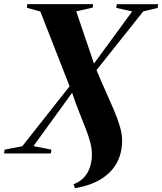

<svg xmlns="http://www.w3.org/2000/svg" viewBox="-42 -764 807 956"><path d="M331.5 173 324 153.5Q357.5 140.5 377.2 118.2Q397 96 406.2 67.2Q415.5 38.5 415.5 7Q415.5 -23.5 407.8 -53.8Q400 -84 386.5 -119Q373 -154 355 -198.5Q337 -243 317 -302L124.5 -36.5L214 -19L211 0H-21.5L-19 -19L69 -36L304.5 -334.5L159 -706.5L91.5 -725.5L94 -743.5H422L419 -726L337.5 -707.5L426 -447.5L616 -707L536.5 -725L540 -743H745.5L743 -724.5L671.5 -707.5L438.5 -415Q462.5 -357.5 485.2 -307.2Q508 -257 526.2 -213.8Q544.5 -170.5 555.2 -133.5Q566 -96.5 566 -65Q566 -2.5 540 46Q514 94.5 462.2 127Q410.5 159.5 331.5 173Z"/></svg>

Font: Merriweather 144pt ExtraBold
Style: Italic
Weight: 800
Italic angle: -7.8°
Version: Version 2.101